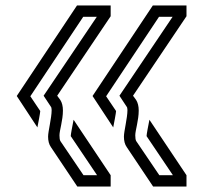

<svg xmlns="http://www.w3.org/2000/svg" viewBox="-20 -791 748 707"><path d="M436.3 -288C436.3 -272.3 439.6 -259 446.9 -249L543.8 -104.2H666.7V-145.8L530.2 -350C525.5 -326.4 519.8 -296.5 519.8 -290.6V-289.6L616.7 -145.8H566.7L481.3 -271.9C479.2 -276 478.1 -283.3 478.1 -292.7C478.1 -311 490.8 -347.5 490.8 -384C490.8 -399.7 487.6 -412.9 481.3 -422.9L469.8 -438.5L666.7 -731.2V-770.8H542.7L320.8 -437.5L396.9 -321.9C399.2 -333.7 407.3 -375.4 407.3 -381.2V-382.3L370.8 -436.5L565.6 -729.2H615.6L419.8 -438.5L445.8 -399C448.2 -396.6 449.3 -391.9 449.3 -385.8C449.3 -356.4 436.3 -307.6 436.3 -288ZM157.1 -288C157.1 -272.3 160.4 -259 167.7 -249L264.6 -104.2H387.5V-145.8L251 -350C246.3 -326.4 240.6 -296.5 240.6 -290.6V-289.6L337.5 -145.8H287.5L202.1 -271.9C200 -276 199 -283.3 199 -292.7C199 -311 211.7 -347.5 211.7 -384C211.7 -399.7 208.5 -412.9 202.1 -422.9L190.6 -438.5L387.5 -731.2V-770.8H263.5L41.7 -437.5L117.7 -321.9C120.1 -333.7 128.1 -375.4 128.1 -381.2V-382.3L91.7 -436.5L286.5 -729.2H336.5L140.6 -438.5L166.7 -399C169 -396.6 170.2 -391.9 170.2 -385.8C170.2 -356.4 157.1 -307.6 157.1 -288Z"/></svg>

Font: Sportrop
Style: Regular
Weight: 500
Version: Version 0.9